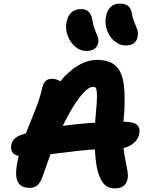

<svg xmlns="http://www.w3.org/2000/svg" viewBox="-20 -1090 807 1077"><path d="M685.1 -835Q650.9 -835 622.1 -859.1Q593.3 -883.3 580.1 -921.1Q566.9 -959 574.2 -997.1Q588.9 -1069.8 652.8 -1069.8Q681.6 -1069.8 698.5 -1056.6Q715.3 -1043.5 720.2 -1011.2Q724.6 -985.8 734.9 -962.2Q745.1 -938.5 750.5 -921.6Q755.9 -904.8 752 -883.8Q742.7 -835 685.1 -835ZM462.9 -804.2Q429.7 -804.2 401.1 -828.9Q372.6 -853.5 359.1 -891.4Q345.7 -929.2 353 -965.8Q369.1 -1039.1 434.1 -1039.1Q461.4 -1039.1 477.3 -1024.2Q493.2 -1009.3 499 -974.1Q502.9 -946.3 512.7 -922.4Q522.5 -898.4 528.1 -882.6Q533.7 -866.7 530.8 -850.1Q521.5 -804.2 462.9 -804.2ZM624 -33.2Q593.3 -33.2 572.8 -49.1Q552.2 -64.9 538.1 -101.1Q517.1 -149.4 512.2 -252Q431.6 -247.1 263.2 -225.1Q260.3 -217.8 219.2 -101.1Q207.5 -66.4 190.2 -51.3Q172.9 -36.1 147 -36.1Q97.2 -36.1 79.8 -69.8Q62.5 -103.5 77.1 -180.2Q78.6 -186.5 81.1 -198Q83.5 -209.5 85 -214.8Q33.2 -227.5 43.9 -278.8Q51.8 -320.3 109.9 -336.9Q112.3 -337.9 117.4 -339.4Q122.6 -340.8 125 -341.8Q133.3 -363.8 157.7 -423.3Q182.1 -482.9 195.3 -521Q208.5 -559.1 216.8 -596.2Q222.7 -623.5 235.8 -635.7Q249 -647.9 272 -647.9Q297.4 -647.9 317.9 -633.8Q365.2 -691.4 418.2 -722.7Q471.2 -753.9 523.9 -753.9Q595.2 -753.9 631.1 -718.8Q667 -683.6 675.5 -606.9Q684.1 -530.3 672.9 -409.2V-407.2Q728.5 -407.2 748 -390.1Q767.6 -373 761.2 -340.8Q756.3 -311.5 732.7 -289.8Q709 -268.1 672.9 -259.8Q676.3 -225.6 684.1 -188.2Q691.9 -150.9 695.6 -128.2Q699.2 -105.5 695.8 -87.9Q685.5 -33.2 624 -33.2ZM502 -603Q472.7 -603 427.2 -544.9Q381.8 -486.8 332 -383.8Q424.8 -396.5 514.2 -401.9V-412.1Q520.5 -477.5 522.7 -513.4Q524.9 -549.3 523.2 -570.6Q521.5 -591.8 516.8 -597.4Q512.2 -603 502 -603Z"/></svg>

Font: Shantell Sans Bouncy
Style: Bold Italic
Weight: 700
Italic angle: -11.31°
Designer: Stephen Nixon, Anya Danilova, Shantell Martin
Foundry: Arrow Type
Version: Version 1.006;[9816181b4]